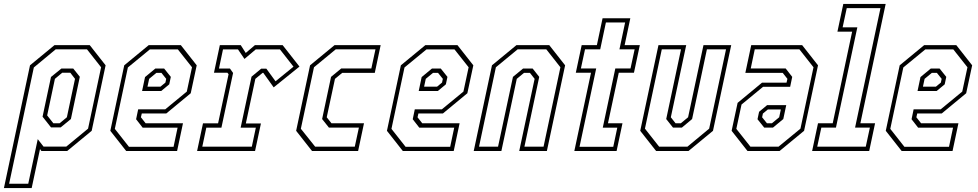

<svg xmlns="http://www.w3.org/2000/svg" viewBox="-85 -770 4989 979"><path d="M-65 189 68 -437 193 -540H372.5L453.5 -437L382.5 -103L257.5 0H126L119 -10L76.5 189ZM-38.5 167H59L107.5 -60.5L137 -22.5H253L364 -114L430.5 -427L358.5 -518.5H199L87.5 -426ZM175 -120.5 132 -175 175 -377.5 228 -420.5H288.5L322 -378.5L276.5 -163L224.5 -120.5ZM187 -141.5H219L256 -172L297.5 -368L273.5 -399H232L195 -368L155.5 -181.5Z M837 -540 918 -437 887.5 -294.5 763 -191.5H638L633.5 -172L657.5 -141.5H848L818 0H558.5L477.5 -103L548.5 -437L673.5 -540ZM822 -518H679L567 -426L500.5 -113L572.5 -21.5H800L820.5 -119H642.5L609 -162L619.5 -212.5H757.5L867.5 -303L894 -427ZM752 -420.5 786 -378 778 -340 737 -306H639.5L654.5 -377L707 -420.5ZM738 -398.5H712.5L675.5 -368L667 -328H733L758.5 -349L762.5 -368Z M920 0 950 -141H1027L1080.5 -391.5L1074.5 -399H1006L1036 -540H1142.5L1168 -500L1215 -540H1356L1442 -430.5L1310.5 -324.5L1257.5 -398.5H1254L1217 -368L1168.5 -140.5H1245.5L1215.5 0ZM946.5 -22H1199L1219.5 -119H1142L1197.5 -379L1247 -420H1273L1320 -355.5L1411.5 -430L1342.5 -518H1219L1161.5 -469.5L1128.5 -518H1052L1031.5 -420.5H1087.5L1103.5 -398L1044 -119H967Z M1506 0 1425 -103 1496 -437 1621 -540H1856L1826 -398.5H1660L1623 -368L1581 -172L1605 -141.5H1771L1741 0ZM1522 -22H1724L1745 -119.5H1592L1557.5 -163L1603 -378L1655 -421H1808.5L1829.5 -518.5H1627L1516 -427L1449 -113.5Z M2247.5 -540 2328.5 -437 2298 -294.5 2173.5 -191.5H2048.5L2044 -172L2068 -141.5H2258.5L2228.5 0H1969L1888 -103L1959 -437L2084 -540ZM2232.5 -518H2089.5L1977.5 -426L1911 -113L1983 -21.5H2210.5L2231 -119H2053L2019.5 -162L2030 -212.5H2168L2278 -303L2304.5 -427ZM2162.5 -420.5 2196.5 -378 2188.5 -340 2147.5 -306H2050L2065 -377L2117.5 -420.5ZM2148.5 -398.5H2123L2086 -368L2077.5 -328H2143.5L2169 -349L2173 -368Z M2330.5 0 2423.5 -437 2548.5 -540H2715.5L2796.5 -437L2703.5 0H2562.5L2641 -368L2617 -398.5H2587L2550 -368L2471.5 0ZM2357.5 -22H2454.5L2530.5 -378L2582 -420.5H2631L2664.5 -378L2589 -22H2686.5L2772.5 -427L2700.5 -518.5H2554.5L2443.5 -427Z M2843.5 0 2928.5 -399H2851L2881 -540H2958.5L2987.5 -677H3129L3100 -540H3177.5L3147.5 -399H3070L3015 -141.5H3089L3059 0ZM2870 -21.5H3042L3062.5 -119H2988.5L3052.5 -421H3130L3151 -518.5H3073.5L3102.5 -655.5H3004.5L2975.5 -518.5H2898L2877 -421H2955Z M3260.5 0 3179.5 -103 3272.5 -540H3414L3335.5 -172L3359.5 -141.5H3386.5L3423.5 -172L3502 -540H3643.5L3550.5 -103L3425.5 0ZM3276 -22H3420L3531 -114L3617 -518.5H3519.5L3444 -163L3392 -119.5H3346.5L3312 -163L3387.5 -518.5H3289.5L3203.5 -114Z M3726.5 0 3645.5 -103 3676 -245.5 3800.5 -348.5H3925.5L3930 -368L3906 -398.5H3715.5L3745.5 -540H4005L4086 -437L4015 -103L3890 0ZM3741.5 -22H3884.5L3996.5 -114L4063 -427L3991 -518.5H3763.5L3743 -421H3921L3954.5 -378L3944 -327.5H3806L3696 -237L3669.5 -113ZM3811.5 -119.5 3777.5 -162 3785.5 -200 3826.5 -234H3924L3909 -163L3856.5 -119.5ZM3825.5 -141.5H3851L3888 -172L3896.5 -212H3830.5L3805 -191L3801 -172Z M4056 0 4086 -141.5H4161L4260 -608.5H4185L4215 -750H4431L4302 -141.5H4377L4347 0ZM4082 -22H4329.5L4350.5 -119.5H4275L4404.5 -728.5H4232.5L4211.5 -630.5H4286.5L4177.5 -119.5H4103Z M4791 -540 4872 -437 4841.5 -294.5 4717 -191.5H4592L4587.5 -172L4611.5 -141.5H4802L4772 0H4512.5L4431.5 -103L4502.5 -437L4627.5 -540ZM4776 -518H4633L4521 -426L4454.5 -113L4526.5 -21.5H4754L4774.5 -119H4596.5L4563 -162L4573.5 -212.5H4711.5L4821.5 -303L4848 -427ZM4706 -420.5 4740 -378 4732 -340 4691 -306H4593.5L4608.5 -377L4661 -420.5ZM4692 -398.5H4666.5L4629.5 -368L4621 -328H4687L4712.5 -349L4716.5 -368Z"/></svg>

Font: Tourney Condensed ExtraLight
Style: Italic
Weight: 200
Width: 3
Italic angle: -12°
Designer: Tyler Finck
Foundry: Etcetera Type Co
Version: Version 1.010; ttfautohint (v1.8.3)